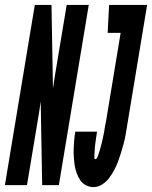

<svg xmlns="http://www.w3.org/2000/svg" viewBox="-67 -755 620 783"><path d="M315 8Q298 8 283.5 0.5Q269 -7 260 -20.5Q251 -34 245.5 -49.5Q240 -65 237.5 -81.5Q235 -98 234 -115Q233 -132 233.5 -149Q234 -166 235.5 -183Q237 -200 240 -218H329Q328 -214 327.5 -210.5Q327 -207 326.5 -203.5Q326 -200 325.5 -196.5Q325 -193 324.5 -189.5Q324 -186 323.5 -182.5Q323 -179 322.5 -175Q322 -171 321.5 -167.5Q321 -164 320.5 -160.5Q320 -157 320 -153.5Q320 -150 319.5 -146.5Q319 -143 319 -139.5Q319 -136 318.5 -132.5Q318 -129 318 -125.5Q318 -122 318 -118.5Q318 -115 318 -110.5Q318 -106 322 -106Q326 -106 329 -111.5Q332 -117 333.5 -122Q335 -127 336.5 -131.5Q338 -136 339.5 -141Q341 -146 342.5 -151Q344 -156 345 -161Q346 -166 347.5 -170.5Q349 -175 350 -180Q351 -185 352 -190Q353 -195 354 -199.5Q355 -204 356 -209Q357 -214 358 -219Q359 -224 359.5 -229Q360 -234 361 -239Q362 -244 363 -248.5Q364 -253 365 -258L425 -621H372L378 -735H533L451 -240Q448 -222 445 -204Q442 -186 437 -168Q432 -150 426.5 -132Q421 -114 414.5 -96.5Q408 -79 399 -62Q390 -45 378.5 -29.5Q367 -14 350 -3Q333 8 315 8ZM-47 0 75 -735H143L149 -394Q151 -406 152.5 -417.5Q154 -429 156 -441L205 -735H295L173 0H105L99 -341Q97 -329 95.5 -317.5Q94 -306 92 -294L43 0Z"/></svg>

Font: Iosevka SS04 Heavy Oblique
Style: Regular
Weight: 900
Italic angle: -9°
Monospace: yes
Designer: Belleve Invis
Foundry: Belleve Invis
Version: Version 19.0.0; ttfautohint (v1.8.4)